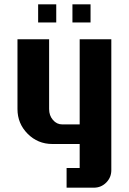

<svg xmlns="http://www.w3.org/2000/svg" viewBox="-20 -660 590 880"><path d="M490.2 120.1Q490.2 153.3 466.8 176.8Q443.4 200.2 410.2 200.2H285.2V109.9H345.2V0H220.2Q153.3 0 106.7 -46.9Q60.1 -93.8 60.1 -160.2V-480H205.1V-160.2Q205.1 -130.4 222.7 -110.1Q240.2 -89.8 265.1 -89.8H345.2V-480H490.2ZM237.8 -557.1H154.8V-640.1H237.8ZM395 -557.1H312V-640.1H395Z"/></svg>

Font: Laconic
Style: Bold
Weight: 700
Designer: Robby Woodard
Version: Version 1.000